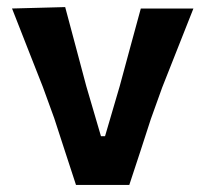

<svg xmlns="http://www.w3.org/2000/svg" viewBox="-20 -522 580 542"><path d="M194.5 0Q179 -47.5 163.5 -94.8Q148 -142 133 -188.5L101 -276.5Q79 -332 57.2 -387.8Q35.5 -443.5 14 -498L164 -502Q179 -445.5 193.8 -390.5Q208.5 -335.5 223.5 -279L265 -137.5H276.5L318 -279Q333.5 -336 348.2 -390.5Q363 -445 377.5 -498H526Q504 -442.5 482 -386.8Q460 -331 438 -275.5L406 -186.5Q391 -140 375.8 -93.5Q360.5 -47 345 0Z"/></svg>

Font: Commissioner Loud SemiBold
Style: Regular
Weight: 600
Designer: Kostas Bartsokas
Foundry: Kostas Bartsokas
Version: Version 1.000; ttfautohint (v1.8.3)